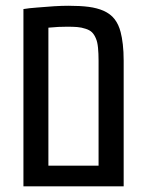

<svg xmlns="http://www.w3.org/2000/svg" viewBox="-20 -660 517 680"><path d="M63 0V-627.9Q72.3 -629.4 84.7 -630.9Q97.2 -632.3 111.3 -633.3Q143.1 -636.2 171.6 -637.9Q200.2 -639.6 222.2 -639.6Q264.6 -639.6 294.2 -635.7Q323.7 -631.8 346.2 -622.1Q371.6 -610.8 386 -592Q400.4 -573.2 407.2 -546.4Q412.1 -527.8 415 -502.7Q418 -477.5 418 -444.8V0ZM151.4 -73.2H329.1V-445.3Q329.1 -470.7 327.1 -491Q325.2 -511.2 319.8 -523.4Q314 -537.6 305.7 -545.7Q297.4 -553.7 283.2 -558.1Q268.6 -563 253.7 -564.2Q238.8 -565.4 218.3 -565.4Q202.6 -565.4 187 -564.7Q171.4 -564 151.4 -562Z"/></svg>

Font: Open Sans Condensed Medium
Style: Regular
Weight: 500
Width: 3
Designer: Monotype Design Team
Foundry: Monotype Imaging Inc.
Version: Version 3.000